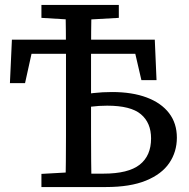

<svg xmlns="http://www.w3.org/2000/svg" viewBox="-20 -754 763 774"><path d="M20 -419 28 -594H604L611 -431H550L515 -582L562 -537H69L117 -582L81 -419ZM308 0V-54H397Q497 -54 543 -90Q589 -126 589 -196Q589 -259 548 -293.5Q507 -328 412 -328Q378 -328 348 -324Q318 -320 292 -315V-370Q323 -375 358 -379Q393 -383 432 -383Q513 -383 571.5 -361Q630 -339 661.5 -298Q693 -257 693 -199Q693 -142 662.5 -97Q632 -52 568.5 -26Q505 0 407 0ZM244 0Q245 -52 245.5 -103.5Q246 -155 246 -207Q246 -259 246 -311V-423Q246 -475 246 -527Q246 -579 245.5 -631Q245 -683 244 -734H349Q348 -683 347.5 -630Q347 -577 347 -518.5Q347 -460 347 -392V-322Q347 -265 347 -211Q347 -157 347.5 -104.5Q348 -52 349 0ZM147 -682V-734H459V-682L317 -674H280ZM147 0V-53L272 -60H286V0Z"/></svg>

Font: Source Serif 4
Style: Regular
Weight: 400
Designer: Frank Grießhammer
Foundry: Adobe Systems Incorporated
Version: Version 4.004;hotconv 1.0.116;makeotfexe 2.5.65601